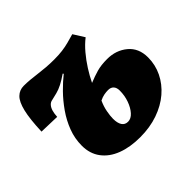

<svg xmlns="http://www.w3.org/2000/svg" viewBox="-136 -711 892 892"><g transform="rotate(-45 310.0 -265.0)"><path d="M340 -321Q372 -334 400 -342Q428 -350 468 -350Q526 -350 567 -316Q608 -282 608 -221Q608 -172 587 -129Q566 -86 528 -53.5Q490 -21 437 -2.5Q384 16 320 16Q254 16 204.5 -3Q155 -22 127.5 -59Q100 -96 100 -148Q100 -195 116.5 -238.5Q133 -282 160 -320.5Q187 -359 217.5 -390Q248 -421 277 -444L274 -448Q248 -430 227.5 -419.5Q207 -409 189 -404.5Q171 -400 154 -396Q141 -394 132.5 -384.5Q124 -375 119.5 -360Q115 -345 114 -324L14 -327Q17 -407 28 -452.5Q39 -498 58.5 -517Q78 -536 106 -536Q126 -536 148 -534Q170 -532 192.5 -529Q215 -526 240 -524Q265 -522 292 -522Q323 -522 346 -525Q369 -528 390 -533.5Q411 -539 435 -546L469 -492Q443 -472 419 -443.5Q395 -415 375 -383.5Q355 -352 340 -321ZM313 -232Q301 -206 296 -179.5Q291 -153 291 -134Q291 -106 301 -90.5Q311 -75 331 -75Q351 -75 368 -94Q385 -113 395.5 -142.5Q406 -172 406 -205Q406 -224 396.5 -234.5Q387 -245 369 -245Q357 -245 343 -242.5Q329 -240 313 -232Z"/></g></svg>

Font: Literata Black
Style: Italic
Weight: 900
Italic angle: -2°
Designer: Latin by Veronika Burian and Jose Scaglione. Greek by Irene Vlachou. Cyrillic by Vera Evstafieva
Foundry: TypeTogether
Version: Version 3.002